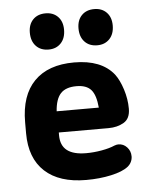

<svg xmlns="http://www.w3.org/2000/svg" viewBox="-47 -625 528 676"><g transform="rotate(-5 217.0 -287.5)"><path d="M149 -164H325Q356 -164 379 -177.5Q402 -191 402 -226Q402 -260 391 -294.5Q380 -329 364 -350Q320 -405 224 -405Q132 -405 83 -355Q34 -305 34 -210V-171Q34 -83 85 -36Q136 11 231 11Q279 11 319.5 2Q360 -7 379 -22Q388 -29 392.5 -38.5Q397 -48 397 -58Q397 -77 384.5 -90.5Q372 -104 354 -104Q348 -104 340 -101Q322 -93 294 -88Q266 -83 239 -83Q194 -83 171.5 -100.5Q149 -118 149 -154ZM297 -239H148Q151 -282 169 -301.5Q187 -321 225 -321Q260 -321 276.5 -302.5Q293 -284 297 -239ZM139 -586Q111 -586 94.5 -569Q78 -552 78 -523Q78 -493 94.5 -475.5Q111 -458 139 -458Q166 -458 182.5 -475.5Q199 -493 199 -523Q199 -552 182.5 -569Q166 -586 139 -586ZM311 -586Q283 -586 266.5 -569Q250 -552 250 -523Q250 -493 266.5 -475.5Q283 -458 311 -458Q338 -458 354.5 -475.5Q371 -493 371 -523Q371 -552 354.5 -569Q338 -586 311 -586Z"/></g></svg>

Font: Beiruti
Style: Bold
Weight: 700
Designer: Arlette Boutros
Foundry: Boutros
Version: Version 1.41